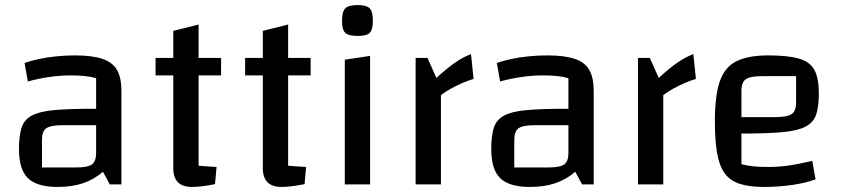

<svg xmlns="http://www.w3.org/2000/svg" viewBox="-20 -729 3327 759"><path d="M208 10Q126 10 90.5 -24.5Q55 -59 55 -140Q55 -192 65 -223.5Q75 -255 104.5 -271.5Q134 -288 192 -293.5Q250 -299 345 -299H390V-234H227Q180 -234 163 -222Q146 -210 146 -176V-67H280Q327 -67 343.5 -79Q360 -91 360 -125V-420Q323 -431 259 -431Q220 -431 177 -425Q134 -419 90 -407L77 -480Q102 -489 135 -496Q168 -503 205 -506.5Q242 -510 276 -510Q344 -510 384.5 -496.5Q425 -483 442.5 -452.5Q460 -422 460 -370V0H414L387 -50Q351 -19 307.5 -4.5Q264 10 208 10Z M739 10Q702 10 683.5 -8.5Q665 -27 665 -65V-607L765 -632V-74Q779 -73 795 -71.5Q811 -70 836 -69L830 -1Q799 5 777 7.5Q755 10 739 10ZM595 -431V-500H854V-431Z M1093 10Q1056 10 1037.5 -8.5Q1019 -27 1019 -65V-607L1119 -632V-74Q1133 -73 1149 -71.5Q1165 -70 1190 -69L1184 -1Q1153 5 1131 7.5Q1109 10 1093 10ZM949 -431V-500H1208V-431Z M1343 -493 1443 -508V0H1343ZM1394 -587Q1357 -587 1344.5 -599.5Q1332 -612 1332 -647Q1332 -683 1345 -696Q1358 -709 1394 -709Q1429 -709 1441.5 -696Q1454 -683 1454 -647Q1454 -612 1442 -599.5Q1430 -587 1394 -587Z M1670 -500 1705 -421Q1750 -462 1782 -483.5Q1814 -505 1842 -515L1852 -417Q1831 -411 1807 -400.5Q1783 -390 1761.5 -378Q1740 -366 1723 -353V0H1623V-500Z M2075 10Q1993 10 1957.5 -24.5Q1922 -59 1922 -140Q1922 -192 1932 -223.5Q1942 -255 1971.5 -271.5Q2001 -288 2059 -293.5Q2117 -299 2212 -299H2257V-234H2094Q2047 -234 2030 -222Q2013 -210 2013 -176V-67H2147Q2194 -67 2210.5 -79Q2227 -91 2227 -125V-420Q2190 -431 2126 -431Q2087 -431 2044 -425Q2001 -419 1957 -407L1944 -480Q1969 -489 2002 -496Q2035 -503 2072 -506.5Q2109 -510 2143 -510Q2211 -510 2251.5 -496.5Q2292 -483 2309.5 -452.5Q2327 -422 2327 -370V0H2281L2254 -50Q2218 -19 2174.5 -4.5Q2131 10 2075 10Z M2549 -500 2584 -421Q2629 -462 2661 -483.5Q2693 -505 2721 -515L2731 -417Q2710 -411 2686 -400.5Q2662 -390 2640.5 -378Q2619 -366 2602 -353V0H2502V-500Z M3000 10Q2943 10 2905 -2Q2867 -14 2845.5 -43Q2824 -72 2815 -122.5Q2806 -173 2806 -250Q2806 -349 2825 -406Q2844 -463 2890.5 -486.5Q2937 -510 3017 -510Q3096 -510 3139.5 -497Q3183 -484 3200 -451.5Q3217 -419 3217 -360Q3217 -308 3206.5 -276.5Q3196 -245 3164.5 -228.5Q3133 -212 3072.5 -206.5Q3012 -201 2911 -201H2881V-266H3043Q3092 -266 3109.5 -278Q3127 -290 3127 -324V-428H2994Q2946 -428 2928.5 -416Q2911 -404 2911 -370V-80Q2933 -74 2958 -71.5Q2983 -69 3018 -69Q3058 -69 3097 -74.5Q3136 -80 3191 -93L3204 -20Q3167 -6 3112.5 2Q3058 10 3000 10Z"/></svg>

Font: Changa
Style: Regular
Weight: 400
Designer: Eduardo Rodriguez Tunni
Foundry: Eduardo Rodriguez Tunni
Version: Version 3.003